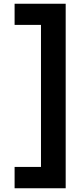

<svg xmlns="http://www.w3.org/2000/svg" viewBox="-20 -831 443 1026"><path d="M331 175H58V61H199V-698H58V-811H331Z"/></svg>

Font: DM Sans 10pt ExtraBold
Style: Regular
Weight: 800
Version: Version 4.004;gftools[0.9.30]